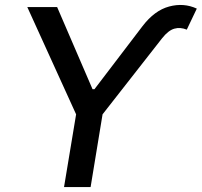

<svg xmlns="http://www.w3.org/2000/svg" viewBox="-20 -756 815 776"><path d="M90.3 -727.5H210.9L354 -395.5H361.8L555.7 -649.9Q604.5 -713.9 663.6 -729.7Q722.7 -745.6 775.4 -721.2L734.9 -636.2Q708.5 -647 684.6 -640.1Q660.6 -633.3 635.7 -602.1L394.5 -293.9L346.2 0H238.8L287.6 -293.9Z"/></svg>

Font: Inter Display Medium
Style: Italic
Weight: 500
Italic angle: -9.39999°
Designer: Rasmus Andersson
Foundry: rsms
Version: Version 4.000;git-a52131595